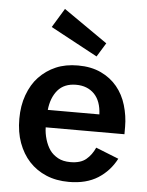

<svg xmlns="http://www.w3.org/2000/svg" viewBox="-53 -766 630 822"><g transform="rotate(5 262.5 -355.0)"><path d="M476.1 -104Q448.2 -50.3 398.4 -18.6Q348.1 13.2 273.9 13.2Q218.8 13.2 176.3 -4.9Q133.3 -22.9 102.5 -56.2Q72.8 -88.4 55.7 -134.8Q39.1 -180.2 39.1 -237.8Q39.1 -294.4 55.7 -339.8Q73.2 -387.7 102.5 -418.5Q134.3 -451.7 175.3 -469.2Q216.3 -486.8 270 -486.8Q326.7 -486.8 369.1 -466.8Q410.6 -447.3 438.5 -413.6Q466.3 -379.9 479.5 -335.4Q493.2 -289.1 493.2 -243.2V-210.9H154.8Q155.3 -185.1 163.1 -159.2Q170.9 -133.3 184.1 -114.3Q196.8 -96.2 219.7 -83.5Q241.2 -71.8 272.9 -71.8Q316.4 -71.8 340.3 -91.8Q363.8 -111.3 377.9 -143.1ZM269 -403.8Q217.8 -403.8 189.9 -371.1Q162.6 -338.4 157.2 -286.1H378.9Q376.5 -343.3 347.2 -373.5Q317.4 -403.8 269 -403.8ZM143.1 -641.1 192.9 -723.1 381.8 -591.8 345.2 -532.2Z"/></g></svg>

Font: Post Grotesk Medium
Style: Medium
Weight: 500
Version: Version 1.0